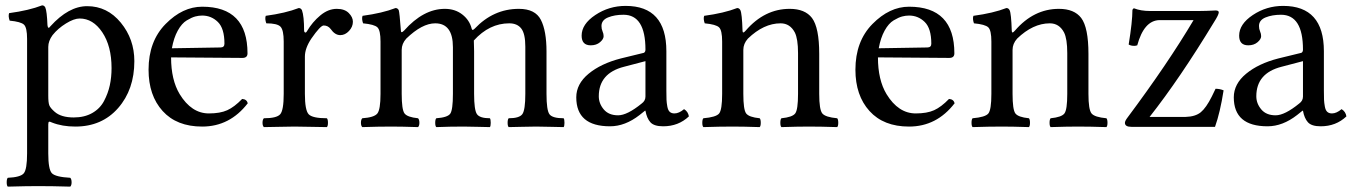

<svg xmlns="http://www.w3.org/2000/svg" viewBox="-20 -472 5061 716"><path d="M176 -341Q160 -319 160 -297V-115Q160 -89 164 -79Q168 -69 184 -55Q208 -34 255 -34Q295 -34 324 -50.5Q353 -67 368 -95.5Q383 -124 389.5 -154Q396 -184 396 -218Q396 -300 361.5 -351.5Q327 -403 277 -403Q256 -403 226 -384.5Q196 -366 176 -341ZM481 -244Q481 -138 420.5 -69Q360 0 261 0Q212 0 174 -15Q166 -19 163 -18Q160 -17 160 -8V100Q160 160 173.5 174Q187 188 242 191Q247 196 247 208Q247 219 242 224Q176 222 121 222Q79 222 9 224Q5 220 5 208Q5 195 9 191Q56 189 68.5 174.5Q81 160 81 100V-327Q81 -369 69.5 -380Q58 -391 16 -395Q10 -412 14 -423Q88 -433 137 -452Q145 -452 149 -444Q155 -430 157 -378Q159 -361 168 -374Q236 -449 305 -449Q380 -449 430.5 -387.5Q481 -326 481 -244Z M621 -292 802 -295Q817 -295 817 -309Q817 -366 792.5 -390Q768 -414 734 -414Q721 -414 708 -410.5Q695 -407 676.5 -396Q658 -385 643 -358Q628 -331 621 -292ZM734 0Q639 0 586.5 -58Q534 -116 534 -212Q534 -318 597.5 -382.5Q661 -447 734 -447Q903 -447 903 -273Q903 -256 884 -256L618 -258Q618 -174 650 -121Q694 -49 759 -49Q801 -49 827.5 -61Q854 -73 883 -103Q900 -102 904 -87Q837 0 734 0Z M1114 -358Q1114 -353 1117.5 -351Q1121 -349 1125 -356Q1145 -390 1174.5 -414.5Q1204 -439 1236 -439Q1265 -439 1280.5 -423.5Q1296 -408 1296 -391Q1296 -372 1281.5 -356.5Q1267 -341 1249 -341Q1229 -341 1213 -364Q1203 -377 1187 -377Q1175 -377 1141 -328Q1117 -292 1117 -261V-122Q1117 -61 1131 -46Q1145 -31 1199 -31Q1203 -27 1203 -14Q1203 -2 1199 2Q1182 2 1140.5 1Q1099 0 1078 0Q1057 0 1019 1Q981 2 964 2Q959 -3 959 -14Q959 -26 964 -31Q1012 -31 1025 -46Q1038 -61 1038 -122V-317Q1038 -360 1026 -372.5Q1014 -385 973 -385Q967 -402 971 -413Q1045 -423 1094 -442Q1102 -442 1106 -434Q1114 -412 1114 -358Z M1475 -358Q1475 -346 1487 -358Q1559 -439 1639 -439Q1677 -439 1704 -418Q1731 -397 1739 -365Q1741 -356 1750 -365Q1820 -439 1915 -439Q1976 -439 1997 -398Q2018 -357 2018 -280V-122Q2018 -61 2029 -46Q2040 -31 2082 -31Q2085 -27 2085 -14Q2085 -2 2082 2Q2070 2 2035 1Q2000 0 1979 0Q1957 0 1922.5 1Q1888 2 1877 2Q1873 -2 1873 -14Q1873 -27 1877 -31Q1917 -31 1928 -46.5Q1939 -62 1939 -122V-298Q1939 -346 1924 -365.5Q1909 -385 1879 -385Q1805 -385 1747 -321Q1747 -315 1747.5 -301.5Q1748 -288 1748 -281V-122Q1748 -62 1758.5 -46.5Q1769 -31 1807 -31Q1810 -27 1810 -14Q1810 -2 1807 2Q1796 2 1763.5 1Q1731 0 1709 0Q1657 0 1607 2Q1603 -2 1603 -14Q1603 -27 1607 -31Q1649 -34 1659 -48Q1669 -62 1669 -122V-296Q1669 -385 1603 -385Q1554 -385 1495 -328Q1478 -309 1478 -286V-122Q1478 -63 1488.5 -49Q1499 -35 1539 -31Q1544 -26 1544 -14Q1544 -3 1539 2Q1479 0 1439 0Q1391 0 1331 2Q1326 -3 1326 -14Q1326 -26 1331 -31Q1375 -34 1387 -48.5Q1399 -63 1399 -122V-317Q1399 -359 1387.5 -370Q1376 -381 1334 -385Q1328 -402 1332 -413Q1406 -423 1455 -442Q1463 -442 1467 -434Q1470 -425 1475 -358Z M2387 -244 2307 -223Q2213 -199 2213 -113Q2213 -86 2231.5 -64Q2250 -42 2285 -42Q2319 -42 2373 -86Q2387 -96 2387 -112ZM2223 -375Q2223 -364 2227 -355Q2231 -346 2231 -337Q2231 -326 2217.5 -314.5Q2204 -303 2183 -303Q2149 -303 2149 -339Q2149 -382 2200 -416Q2251 -450 2313 -450Q2465 -450 2465 -281V-134Q2465 -111 2465.5 -100Q2466 -89 2468.5 -75Q2471 -61 2477.5 -55Q2484 -49 2495 -49Q2512 -49 2531 -65Q2546 -56 2549 -38Q2510 -1 2453 -1Q2419 -1 2405.5 -16Q2392 -31 2387 -59H2385L2365 -43Q2311 -1 2255 -1Q2129 -1 2129 -109Q2129 -159 2175 -197Q2221 -235 2295 -254L2381 -275Q2387 -278 2387 -287Q2387 -417 2305 -417Q2272 -417 2247.5 -407Q2223 -397 2223 -375Z M2761 -358Q2831 -439 2925 -439Q2982 -439 3008 -405Q3035 -369 3035 -271V-122Q3035 -63 3046.5 -49Q3058 -35 3102 -31Q3106 -27 3106 -14Q3106 -2 3102 2Q3042 0 2996 0Q2954 0 2894 2Q2890 -2 2890 -14Q2890 -27 2894 -31Q2935 -35 2945.5 -49Q2956 -63 2956 -122V-274Q2956 -327 2944 -351Q2926 -385 2891 -385Q2828 -385 2769 -328Q2752 -309 2752 -286V-122Q2752 -63 2762.5 -49Q2773 -35 2813 -31Q2817 -27 2817 -14Q2817 -2 2813 2Q2753 0 2713 0Q2663 0 2603 2Q2599 -2 2599 -14Q2599 -27 2603 -31Q2650 -35 2661.5 -48.5Q2673 -62 2673 -122V-317Q2673 -359 2661.5 -370Q2650 -381 2608 -385Q2602 -402 2606 -413Q2680 -423 2729 -442Q2737 -442 2741 -434Q2747 -422 2749 -358Q2749 -344 2761 -358Z M3257 -292 3438 -295Q3453 -295 3453 -309Q3453 -366 3428.5 -390Q3404 -414 3370 -414Q3357 -414 3344 -410.5Q3331 -407 3312.5 -396Q3294 -385 3279 -358Q3264 -331 3257 -292ZM3370 0Q3275 0 3222.5 -58Q3170 -116 3170 -212Q3170 -318 3233.5 -382.5Q3297 -447 3370 -447Q3539 -447 3539 -273Q3539 -256 3520 -256L3254 -258Q3254 -174 3286 -121Q3330 -49 3395 -49Q3437 -49 3463.5 -61Q3490 -73 3519 -103Q3536 -102 3540 -87Q3473 0 3370 0Z M3765 -358Q3835 -439 3929 -439Q3986 -439 4012 -405Q4039 -369 4039 -271V-122Q4039 -63 4050.5 -49Q4062 -35 4106 -31Q4110 -27 4110 -14Q4110 -2 4106 2Q4046 0 4000 0Q3958 0 3898 2Q3894 -2 3894 -14Q3894 -27 3898 -31Q3939 -35 3949.5 -49Q3960 -63 3960 -122V-274Q3960 -327 3948 -351Q3930 -385 3895 -385Q3832 -385 3773 -328Q3756 -309 3756 -286V-122Q3756 -63 3766.5 -49Q3777 -35 3817 -31Q3821 -27 3821 -14Q3821 -2 3817 2Q3757 0 3717 0Q3667 0 3607 2Q3603 -2 3603 -14Q3603 -27 3607 -31Q3654 -35 3665.5 -48.5Q3677 -62 3677 -122V-317Q3677 -359 3665.5 -370Q3654 -381 3612 -385Q3606 -402 3610 -413Q3684 -423 3733 -442Q3741 -442 3745 -434Q3751 -422 3753 -358Q3753 -344 3765 -358Z M4209 -441Q4234 -431 4269 -431H4451Q4464 -431 4478.5 -431.5Q4493 -432 4502.5 -432.5Q4512 -433 4513 -433Q4525 -433 4525 -426Q4525 -417 4507 -389Q4379 -178 4267 -36H4401Q4438 -37 4458 -53.5Q4478 -70 4499 -112L4513 -141Q4529 -141 4543 -135Q4530 -52 4511 1H4199Q4175 1 4175 -14Q4175 -21 4185 -34Q4335 -235 4431 -397H4303Q4246 -395 4221 -303Q4215 -301 4210 -301Q4197 -301 4189 -306Q4203 -392 4203 -435Q4203 -436 4205 -438.5Q4207 -441 4209 -441Z M4839 -244 4759 -223Q4665 -199 4665 -113Q4665 -86 4683.5 -64Q4702 -42 4737 -42Q4771 -42 4825 -86Q4839 -96 4839 -112ZM4675 -375Q4675 -364 4679 -355Q4683 -346 4683 -337Q4683 -326 4669.5 -314.5Q4656 -303 4635 -303Q4601 -303 4601 -339Q4601 -382 4652 -416Q4703 -450 4765 -450Q4917 -450 4917 -281V-134Q4917 -111 4917.5 -100Q4918 -89 4920.5 -75Q4923 -61 4929.5 -55Q4936 -49 4947 -49Q4964 -49 4983 -65Q4998 -56 5001 -38Q4962 -1 4905 -1Q4871 -1 4857.5 -16Q4844 -31 4839 -59H4837L4817 -43Q4763 -1 4707 -1Q4581 -1 4581 -109Q4581 -159 4627 -197Q4673 -235 4747 -254L4833 -275Q4839 -278 4839 -287Q4839 -417 4757 -417Q4724 -417 4699.5 -407Q4675 -397 4675 -375Z"/></svg>

Font: Ponomar Unicode TT
Style: Regular
Weight: 400
Designer: Vladislav V. Dorosh, Yuri A.W. Shardt, Nikita Simmons, Aleksandr Andreev
Foundry: Ponomar Project
Version: 1.1